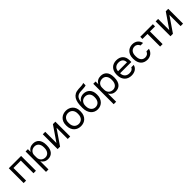

<svg xmlns="http://www.w3.org/2000/svg" viewBox="503 -2690 4854 4854"><g transform="rotate(-45 2930.0 -262.5)"><path d="M80 0V-530H520V0H432V-452H168V0Z M680 200V-530H762V-430Q776 -457 795 -477.5Q814 -498 838 -512Q862 -526 890 -533Q918 -540 950 -540Q1000 -540 1040.5 -523.5Q1081 -507 1110 -474.5Q1139 -442 1154.5 -393.5Q1170 -345 1170 -280V-260Q1170 -193 1154 -142Q1138 -91 1109 -57.5Q1080 -24 1039.5 -7Q999 10 950 10Q882 10 836.5 -20Q791 -50 768 -95V200ZM930 -68Q962 -68 990 -80.5Q1018 -93 1038.5 -117Q1059 -141 1070.5 -177Q1082 -213 1082 -260V-280Q1082 -324 1070.5 -357.5Q1059 -391 1038.5 -414.5Q1018 -438 990 -450Q962 -462 930 -462Q894 -462 864 -450.5Q834 -439 813 -418.5Q792 -398 780 -370Q768 -342 768 -310V-230Q768 -194 780 -164Q792 -134 813 -113Q834 -92 864 -80Q894 -68 930 -68Z M1295 0V-530H1383V-130L1657 -530H1745V0H1657V-400L1383 0Z M2125 10Q2074 10 2028 -6.5Q1982 -23 1947 -56.5Q1912 -90 1891 -141Q1870 -192 1870 -260V-280Q1870 -345 1891 -393.5Q1912 -442 1947 -474.5Q1982 -507 2028 -523.5Q2074 -540 2125 -540Q2176 -540 2222 -523.5Q2268 -507 2303 -474.5Q2338 -442 2359 -393.5Q2380 -345 2380 -280V-260Q2380 -192 2359 -141Q2338 -90 2303 -56.5Q2268 -23 2222 -6.5Q2176 10 2125 10ZM2125 -70Q2155 -70 2185 -80.5Q2215 -91 2238 -113.5Q2261 -136 2275.5 -172Q2290 -208 2290 -260V-280Q2290 -328 2275.5 -362Q2261 -396 2238 -418Q2215 -440 2185 -450Q2155 -460 2125 -460Q2095 -460 2065 -450Q2035 -440 2012 -418Q1989 -396 1974.5 -362Q1960 -328 1960 -280V-260Q1960 -208 1974.5 -172Q1989 -136 2012 -113.5Q2035 -91 2065 -80.5Q2095 -70 2125 -70Z M2725 10Q2673 10 2627 -10Q2581 -30 2547.5 -68.5Q2514 -107 2494.5 -163Q2475 -219 2475 -290V-310Q2475 -400 2488 -470.5Q2501 -541 2532.5 -590.5Q2564 -640 2615.5 -668Q2667 -696 2745 -700Q2777 -702 2804 -702.5Q2831 -703 2855 -705.5Q2879 -708 2899 -712Q2919 -716 2935 -725V-640Q2927 -636 2912.5 -632.5Q2898 -629 2876.5 -626.5Q2855 -624 2826 -622Q2797 -620 2760 -619Q2712 -618 2675.5 -607Q2639 -596 2613.5 -572Q2588 -548 2573.5 -509.5Q2559 -471 2555 -415Q2567 -442 2586 -463Q2605 -484 2629 -499Q2653 -514 2682.5 -522Q2712 -530 2745 -530Q2796 -530 2838 -512.5Q2880 -495 2910.5 -463Q2941 -431 2958 -384.5Q2975 -338 2975 -280V-260Q2975 -199 2956 -149Q2937 -99 2904 -63.5Q2871 -28 2825 -9Q2779 10 2725 10ZM2725 -70Q2760 -70 2789.5 -82.5Q2819 -95 2840 -119Q2861 -143 2873 -178.5Q2885 -214 2885 -260V-280Q2885 -319 2873 -350Q2861 -381 2840 -403.5Q2819 -426 2789.5 -438Q2760 -450 2725 -450Q2690 -450 2660.5 -438Q2631 -426 2610 -403.5Q2589 -381 2577 -350Q2565 -319 2565 -280V-260Q2565 -216 2577.5 -180.5Q2590 -145 2612 -120.5Q2634 -96 2663 -83Q2692 -70 2725 -70Z M3100 200V-530H3182V-430Q3196 -457 3215 -477.5Q3234 -498 3258 -512Q3282 -526 3310 -533Q3338 -540 3370 -540Q3420 -540 3460.5 -523.5Q3501 -507 3530 -474.5Q3559 -442 3574.5 -393.5Q3590 -345 3590 -280V-260Q3590 -193 3574 -142Q3558 -91 3529 -57.5Q3500 -24 3459.5 -7Q3419 10 3370 10Q3302 10 3256.5 -20Q3211 -50 3188 -95V200ZM3350 -68Q3382 -68 3410 -80.5Q3438 -93 3458.5 -117Q3479 -141 3490.5 -177Q3502 -213 3502 -260V-280Q3502 -324 3490.5 -357.5Q3479 -391 3458.5 -414.5Q3438 -438 3410 -450Q3382 -462 3350 -462Q3314 -462 3284 -450.5Q3254 -439 3233 -418.5Q3212 -398 3200 -370Q3188 -342 3188 -310V-230Q3188 -194 3200 -164Q3212 -134 3233 -113Q3254 -92 3284 -80Q3314 -68 3350 -68Z M3935 10Q3884 10 3838 -6Q3792 -22 3757 -55.5Q3722 -89 3701 -140Q3680 -191 3680 -260V-280Q3680 -346 3700 -394.5Q3720 -443 3753.5 -475.5Q3787 -508 3831.5 -524Q3876 -540 3925 -540Q4042 -540 4106 -476Q4170 -412 4170 -295V-239H3768Q3768 -193 3783 -160.5Q3798 -128 3822 -108Q3846 -88 3875.5 -79Q3905 -70 3935 -70Q3995 -70 4027.5 -90Q4060 -110 4074 -145H4160Q4152 -107 4131.5 -78Q4111 -49 4081.5 -29.5Q4052 -10 4014.5 0Q3977 10 3935 10ZM3768 -311H4087Q4086 -352 4073.5 -380.5Q4061 -409 4040 -426.5Q4019 -444 3990.5 -452Q3962 -460 3930 -460Q3899 -460 3870 -451.5Q3841 -443 3818.5 -424.5Q3796 -406 3782 -378Q3768 -350 3768 -311Z M4500 10Q4449 10 4405 -6.5Q4361 -23 4329 -56.5Q4297 -90 4278.5 -141Q4260 -192 4260 -260V-280Q4260 -345 4280 -393.5Q4300 -442 4333 -474.5Q4366 -507 4409.5 -523.5Q4453 -540 4500 -540Q4547 -540 4584.5 -527Q4622 -514 4649.5 -491Q4677 -468 4694.5 -437Q4712 -406 4720 -370H4630Q4622 -389 4611.5 -405.5Q4601 -422 4585.5 -434Q4570 -446 4549.5 -453Q4529 -460 4500 -460Q4471 -460 4444 -449.5Q4417 -439 4396 -417.5Q4375 -396 4362.5 -362Q4350 -328 4350 -280V-260Q4350 -209 4362.5 -172.5Q4375 -136 4396 -113.5Q4417 -91 4444 -80.5Q4471 -70 4500 -70Q4549 -70 4582.5 -94Q4616 -118 4630 -160H4720Q4711 -121 4691 -89.5Q4671 -58 4642.5 -36Q4614 -14 4578 -2Q4542 10 4500 10Z M4961 0V-452H4780V-530H5230V-452H5049V0Z M5330 0V-530H5418V-130L5692 -530H5780V0H5692V-400L5418 0Z"/></g></svg>

Font: Golos Text VF
Style: Regular
Weight: 400
Designer: A.Korolkova, Vitaly Kuzmin
Foundry: ParaType Ltd
Version: Version 2.003